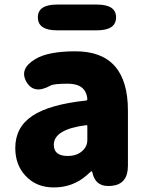

<svg xmlns="http://www.w3.org/2000/svg" viewBox="-20 -808 646 842"><path d="M216 14Q139 14 92 -37Q47 -85 47 -159Q47 -250 122 -300Q197 -350 357 -367Q363 -368 363 -374Q357 -441 277 -441Q217 -441 202 -433Q129 -392 96 -449Q63 -506 135 -549Q191 -583 311 -583Q541 -583 541 -323V-81Q541 0 470 7Q399 15 385 -52Q384 -57 381.5 -57Q379 -57 361 -40Q300 14 216 14ZM277 -124Q321 -124 346 -151Q363 -169 363 -193V-255Q363 -260 358 -259Q216 -241 216 -173Q216 -124 277 -124ZM230 -675Q146 -675 146 -732Q146 -788 230 -788H405Q489 -788 489 -732Q489 -675 405 -675Z"/></svg>

Font: Resource Han Rounded TW Heavy
Style: Regular
Weight: 900
Designer: Cyano Hao (round all glyphs); Ryoko NISHIZUKA 西塚涼子 (kana, bopomofo & ideographs); Paul D. Hunt (Latin, Greek & Cyrillic)
Foundry: Cyano Hao
Version: 0.990